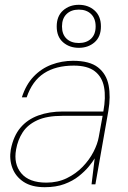

<svg xmlns="http://www.w3.org/2000/svg" viewBox="-20 -767 532 799"><path d="M166 12Q112 12 78.5 -10Q45 -32 31.5 -68Q18 -104 25 -145Q36 -201 65 -235.5Q94 -270 139.5 -286.5Q185 -303 242 -303H410Q421 -362 413 -404.5Q405 -447 374.5 -470.5Q344 -494 287 -494Q212 -494 163 -462Q114 -430 91 -362H71Q88 -415 120 -448.5Q152 -482 194.5 -498Q237 -514 284 -514Q353 -514 388 -486.5Q423 -459 432 -412Q441 -365 431 -306L377 0H361L374 -108Q366 -94 349.5 -74Q333 -54 308 -34Q283 -14 248 -1Q213 12 166 12ZM173 -7Q220 -7 258 -25.5Q296 -44 324 -73Q352 -102 369 -135Q386 -168 391 -197L407 -285H240Q175 -285 135 -266.5Q95 -248 74.5 -216.5Q54 -185 47 -145Q36 -85 68.5 -46Q101 -7 173 -7ZM308 -568Q269 -568 242.5 -591Q216 -614 216 -657Q216 -700 242.5 -723.5Q269 -747 308 -747Q347 -747 373.5 -723.5Q400 -700 400 -657Q400 -614 373.5 -591Q347 -568 308 -568ZM308 -588Q340 -588 359 -606Q378 -624 378 -657Q378 -690 359 -708.5Q340 -727 308 -727Q276 -727 257 -708.5Q238 -690 238 -657Q238 -624 257 -606Q276 -588 308 -588Z"/></svg>

Font: DM Sans 16pt Thin
Style: Italic
Weight: 250
Italic angle: -10°
Version: Version 4.004;gftools[0.9.30]